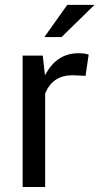

<svg xmlns="http://www.w3.org/2000/svg" viewBox="-20 -752 400 772"><path d="M227.5 -603H158.5L250.5 -732.5H360ZM161.5 0H71V-528.5H152L160.5 -451.5L162 -451Q208 -538 295.5 -538Q319 -538 336.5 -532.5L324 -447L271.5 -449.5Q191.5 -449.5 161.5 -376Z"/></svg>

Font: Roberto Sans
Style: Regular
Weight: 400
Designer: Google (font) & Cristiano Sobral (main changes)
Version: Version 1.500; ttfautohint (v1.8.4.7-5d5b-dirty)